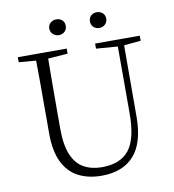

<svg xmlns="http://www.w3.org/2000/svg" viewBox="-96 -980 980 1079"><g transform="rotate(-10 394.0 -440.0)"><path d="M297 -805Q279 -805 264.5 -817.5Q250 -830 250 -850Q250 -871 264.5 -883Q279 -895 297 -895Q317 -895 330.5 -883Q344 -871 344 -850Q344 -830 330.5 -817.5Q317 -805 297 -805ZM528 -805Q509 -805 495.5 -817.5Q482 -830 482 -850Q482 -871 495.5 -883Q509 -895 528 -895Q547 -895 561 -883Q575 -871 575 -850Q575 -830 561 -817.5Q547 -805 528 -805ZM397 15Q322 15 265.5 -14Q209 -43 178 -106Q147 -169 147 -271V-387Q147 -472 147 -556Q147 -640 145 -723H215Q214 -641 213.5 -557Q213 -473 213 -387V-286Q213 -193 236.5 -137Q260 -81 304 -56.5Q348 -32 407 -32Q513 -32 562.5 -95Q612 -158 612 -303V-723H648L647 -278Q647 -130 583 -57.5Q519 15 397 15ZM48 -694V-723H327V-694L194 -684H175ZM489 -694V-723H744V-694L636 -684H618Z"/></g></svg>

Font: Noto Serif KR
Style: Regular
Weight: 200
Designer: Ryoko NISHIZUKA 西塚涼子 (kana & ideographs); Frank Grießhammer (Latin, Greek & Cyrillic); Wenlong ZHANG 张文龙 (bopomofo); San
Foundry: Adobe
Version: Version 2.001;hotconv 1.1.0;makeotfexe 2.6.0